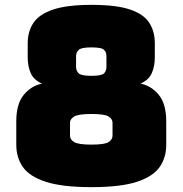

<svg xmlns="http://www.w3.org/2000/svg" viewBox="-20 -755 751 790"><path d="M664 -256V-159Q664 -107 637 -68Q610 -29 543.5 -7Q477 15 356 15Q236 15 168.5 -7Q101 -29 74 -68Q47 -107 47 -159V-256Q47 -327 77.5 -364.5Q108 -402 153 -411Q120 -425 107 -453Q94 -481 94 -519V-577Q94 -626 118 -661.5Q142 -697 199.5 -716Q257 -735 357 -735Q458 -735 514.5 -716Q571 -697 594 -661.5Q617 -626 617 -577V-519Q617 -481 604 -453Q591 -425 558 -411Q603 -402 633.5 -364.5Q664 -327 664 -256ZM268 -197Q268 -181 285 -170.5Q302 -160 356 -160Q411 -160 427 -170.5Q443 -181 443 -197V-250Q443 -265 427 -275.5Q411 -286 356 -286Q302 -286 285 -275.5Q268 -265 268 -250ZM293 -480Q293 -464 303.5 -453.5Q314 -443 356 -443Q399 -443 408.5 -453.5Q418 -464 418 -480V-524Q418 -539 408.5 -549.5Q399 -560 356 -560Q314 -560 303.5 -549.5Q293 -539 293 -524Z"/></svg>

Font: Bungee Spice
Style: Regular
Weight: 400
Designer: David Jonathan Ross
Foundry: David Jonathan Ross
Version: Version 2.000